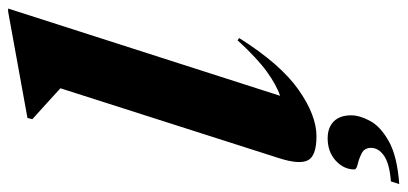

<svg xmlns="http://www.w3.org/2000/svg" viewBox="-335 -500 1002 472"><g transform="rotate(-90 166.0 -264.0)"><path d="M185 -616.5Q171.5 -629 151 -647.5Q130.5 -666 109 -685.5L112 -697.5L373.5 -745H381L166.5 -76.5Q192.5 -85 225.8 -109Q259 -133 303 -181L308.5 -177Q244.5 -75.5 181.5 -31.2Q118.5 13 67 13Q19 13 8 -8Q-3 -29 13.5 -80ZM-14.5 106Q-14.5 80 7.2 60.2Q29 40.5 62 40.5Q88.5 40.5 103.5 55.5Q118.5 70.5 118.5 98Q118.5 119.5 104.5 145.2Q90.5 171 54 191.2Q17.5 211.5 -50.5 216.5L-44 196Q0 192.5 19.2 179Q38.5 165.5 38.5 147Q38.5 131 25.2 124.2Q12 117.5 -1.2 114.5Q-14.5 111.5 -14.5 106Z"/></g></svg>

Font: Newsreader Display
Style: Bold Italic
Weight: 700
Italic angle: -17°
Designer: Hugues Gentile
Foundry: Production Type
Version: Version 1.001